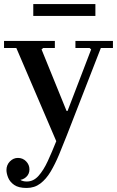

<svg xmlns="http://www.w3.org/2000/svg" viewBox="-32 -672 580 952"><path d="M247 28 49 -434H-12V-469H240V-434H182L174 -427L298 -122H303L420 -427L412 -434H342V-469H528V-434H468L299 0ZM100 260Q60 260 38.5 245Q17 230 8.5 209Q0 188 0 171Q0 146 17 128.5Q34 111 57 111Q81 111 97.5 128Q114 145 114 168Q114 191 97.5 206Q81 221 57 221Q42 221 32.5 213Q23 205 18.5 194Q14 183 14 171H44Q44 183 49.5 196.5Q55 210 67.5 219Q80 228 101 228Q134 228 159 200Q184 172 205 126.5Q226 81 247 28L299 0Q280 49 260.5 95.5Q241 142 219 179Q197 216 168 238Q139 260 100 260ZM133 -593V-652H441V-593Z"/></svg>

Font: Brygada 1918 SemiBold
Style: Regular
Weight: 600
Designer: Mateusz Machalski | Borys Kosmynka | Przemek Hoffer
Foundry: NIEPODLEGLA 2018
Version: Version 3.006